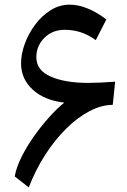

<svg xmlns="http://www.w3.org/2000/svg" viewBox="-20 -796 549 828"><path d="M43.5 -35.2Q50.8 -76.2 74.5 -122.6Q98.1 -168.9 130.1 -213.4Q162.1 -257.8 195.8 -294.7Q229.5 -331.5 257.3 -353.5Q170.9 -363.3 120.8 -409.7Q70.8 -456.1 70.8 -522.5Q70.8 -563 86.9 -607.2Q103 -651.4 131.6 -689.7Q160.2 -728 198.2 -752Q236.3 -775.9 280.8 -775.9Q318.4 -775.9 359.1 -759Q399.9 -742.2 438.5 -711.9L393.1 -623Q360.4 -646.5 327.6 -657Q294.9 -667.5 259.8 -667.5Q206.1 -667.5 171.4 -632.8Q136.7 -598.1 136.7 -548.8Q136.7 -492.7 199 -465.6Q261.2 -438.5 359.9 -438.5Q379.9 -438.5 414.1 -439.9Q448.2 -441.4 476.6 -443.8L466.3 -343.8Q418 -343.8 366.5 -316.9Q314.9 -290 265.9 -241.7Q216.8 -193.4 175 -128.4Q133.3 -63.5 104 12.2Z"/></svg>

Font: Pinar DS4-Medium
Style: Regular
Weight: 500
Designer: Amin Abedi
Version: Version 2.000